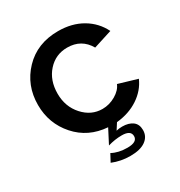

<svg xmlns="http://www.w3.org/2000/svg" viewBox="-170 -651 899 959"><g transform="rotate(-30 279.5 -171.5)"><path d="M202 169 225 126Q261 146 313 146Q370 146 370 112Q370 78 318 78Q279 78 238 90L280 9Q170 1 101 -77Q32 -155 32 -262Q32 -375 107 -453.5Q182 -532 303 -532Q382 -532 441 -497.5Q500 -463 530 -402L423 -368Q383 -438 301 -438Q234 -438 189.5 -388.5Q145 -339 145 -262Q145 -187 191.5 -135.5Q238 -84 302 -84Q342 -84 378 -105Q414 -126 426 -156L534 -124Q510 -69 456.5 -33.5Q403 2 331 9L308 45Q323 41 342 41Q379 41 401.5 57.5Q424 74 424 108Q424 145 393.5 167Q363 189 305 189Q251 189 202 169Z"/></g></svg>

Font: Raleway
Style: Regular
Weight: 600
Designer: Matt McInerney, Pablo Impallari, Rodrigo Fuenzalida
Foundry: Matt McInerney, Pablo Impallari, Rodrigo Fuenzalida
Version: Version 1.000;PS 001.001;hotconv 1.0.56; ttfautohint (v1.5)